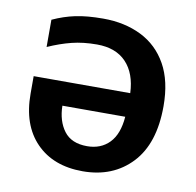

<svg xmlns="http://www.w3.org/2000/svg" viewBox="-68 -621 716 701"><g transform="rotate(10 290.5 -271.0)"><path d="M260 -552Q340 -552 401.5 -521.5Q463 -491 497.5 -429.5Q532 -368 532 -275Q532 -136 463 -63Q394 10 282 10Q173 10 109.5 -55Q46 -120 46 -236V-301H404Q401 -374 362.5 -414.5Q324 -455 254 -455Q203 -455 161 -444.5Q119 -434 74 -414V-515Q115 -534 157.5 -543Q200 -552 260 -552ZM168 -213Q169 -156 196.5 -119.5Q224 -83 282 -83Q333 -83 364.5 -115.5Q396 -148 401 -213Z"/></g></svg>

Font: Noto Sans SemiBold
Style: Regular
Weight: 600
Designer: Monotype Design Team
Foundry: Monotype Imaging Inc.
Version: Version 2.007